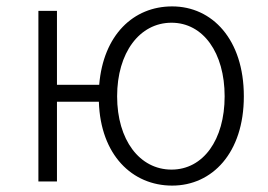

<svg xmlns="http://www.w3.org/2000/svg" viewBox="-20 -567 839 600"><path d="M158 -302V-533H100V0H158V-249H289C294 -83 393 13 518 13C643 13 742 -89 742 -266C742 -444 643 -547 518 -547C397 -547 303 -458 290 -302ZM516 -37C416 -37 346 -130 346 -266C346 -402 416 -496 516 -496C615 -496 682 -402 682 -266C682 -130 615 -37 516 -37Z"/></svg>

Font: Spoqa Han Sans Neo Light
Style: Regular
Weight: 300
Designer: [Spoqa Han Sans Neo] Dong-huui Kim ___ Younghwa Kang ___ Yujin Lee ___ [Noto Sans] Ryoko NISHIZUKA ____ (kana & ideograp
Foundry: Spoqa (http://www.spoqa-han-sans.com)
Version: Version 1.100;hotconv 1.0.109;makeotfexe 2.5.65596